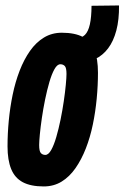

<svg xmlns="http://www.w3.org/2000/svg" viewBox="-20 -674 456 704"><path d="M140.2 9.6Q92.8 9.6 63.6 -5.9Q34.4 -21.4 21 -54.2Q7.6 -87 7.6 -137Q7.6 -183.2 12.2 -231.7Q16.8 -280.2 26.5 -327.1Q36.2 -374 52.1 -415Q68 -456 90 -487.3Q112 -518.6 141.1 -536.3Q170.2 -554 206.6 -554Q254.6 -554 283.8 -538.5Q313 -523 326.1 -490.8Q339.2 -458.6 339.2 -407.2Q339.2 -361 334.6 -312.4Q330 -263.8 320.3 -217.1Q310.6 -170.4 294.7 -129.7Q278.8 -89 256.8 -57.4Q234.8 -25.8 205.9 -8.1Q177 9.6 140.2 9.6ZM146.2 -106Q157.6 -106 167.7 -124Q177.8 -142 186.4 -171.5Q195 -201 202 -235.2Q209 -269.4 213.9 -303Q218.8 -336.6 221.3 -363.3Q223.8 -390 223.8 -402.8Q223.8 -425.6 217.5 -432Q211.2 -438.4 201.2 -438.4Q189.8 -438.4 179.7 -420.4Q169.6 -402.4 161 -372.9Q152.4 -343.4 145.4 -309.2Q138.4 -275 133.5 -241.4Q128.6 -207.8 126.1 -181.4Q123.6 -155 123.6 -142.2Q123.6 -119.4 129.9 -112.7Q136.2 -106 146.2 -106ZM248.2 -443.8 246.6 -534H258.4Q279.2 -534 291.4 -546.1Q303.6 -558.2 309.5 -584.6Q315.4 -611 315.6 -652.8L416.4 -654Q417 -601.8 406.6 -562.4Q396.2 -523 376.4 -496.7Q356.6 -470.4 328.1 -457.1Q299.6 -443.8 264 -443.8Z"/></svg>

Font: Georama ExtraCondensed Thin
Style: Italic
Weight: 100
Width: 2
Italic angle: -9°
Designer: Jean-Baptiste Levee
Foundry: Production Type
Version: Version 1.001